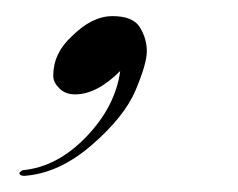

<svg xmlns="http://www.w3.org/2000/svg" viewBox="-20 -110 295 238"><path d="M129 -22Q100 7 73 7Q61 7 53.5 -0.5Q46 -8 46 -16Q46 -44 69 -65Q94 -90 119.5 -90Q145 -90 153.5 -76Q162 -62 162 -46.5Q162 -31 148 2Q134 35 93.5 70Q53 105 10 108Q4 108 4 104Q6 102 8 101Q51 97 87 59.5Q123 22 129 -22Z"/></svg>

Font: Arizonia
Style: Regular
Weight: 400
Designer: Robert E. Leuschke
Foundry: Robert E. Leuschke
Version: Version 1.003